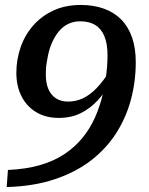

<svg xmlns="http://www.w3.org/2000/svg" viewBox="-20 -672 600 775"><path d="M306 -652Q244 -652 195.5 -629.5Q147 -607 113.5 -568.5Q80 -530 63 -480.5Q46 -431 46 -378Q46 -324 67 -283Q88 -242 126.5 -219Q165 -196 217 -196Q267 -196 305.5 -215Q344 -234 374.5 -267Q405 -300 430 -344L427 -392Q399 -347 371.5 -318Q344 -289 315.5 -275.5Q287 -262 255 -262Q226 -262 206 -275Q186 -288 175.5 -312Q165 -336 165 -370Q165 -381 165.5 -392.5Q166 -404 168 -416Q170 -428 172 -439Q178 -473 190 -500Q202 -527 218.5 -546.5Q235 -566 256.5 -576Q278 -586 304 -586Q340 -586 364.5 -571Q389 -556 401.5 -525.5Q414 -495 414 -449Q414 -426 412 -401Q410 -376 406 -350Q402 -324 396 -296Q384 -244 363.5 -198Q343 -152 312 -114.5Q281 -77 238.5 -49Q196 -21 139.5 -5Q83 11 12 14L7 83Q116 80 201 51.5Q286 23 347.5 -24.5Q409 -72 449 -134.5Q489 -197 508.5 -270Q528 -343 528 -421Q528 -478 513 -521Q498 -564 469.5 -593Q441 -622 399.5 -637Q358 -652 306 -652Z"/></svg>

Font: Roboto Serif 20pt Medium
Style: Italic
Weight: 500
Italic angle: -10°
Version: Version 1.008